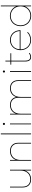

<svg xmlns="http://www.w3.org/2000/svg" viewBox="1943 -2726 784 4711"><g transform="rotate(-90 2335.5 -370.0)"><path d="M527 -517V0H507V-151Q483 -79 428 -40Q373 -1 292 0Q198 0 145 -54Q92 -108 92 -204V-517H112V-204Q112 -117 159.5 -68.5Q207 -20 292 -20Q393 -22 450 -86.5Q507 -151 507 -264V-517Z M1188 -313V0H1168V-313Q1168 -400 1119.5 -448.5Q1071 -497 985 -497Q889 -495 832 -438Q775 -381 767 -281V0H747V-517H767V-371Q792 -440 848 -478Q904 -516 985 -517Q1081 -517 1134.5 -463Q1188 -409 1188 -313Z M1416 -742V0H1396V-742Z M1661 -517V0H1641V-517ZM1677 -666Q1677 -656 1669 -648Q1661 -640 1651 -640Q1640 -640 1632.5 -648Q1625 -656 1625 -666Q1625 -677 1632.5 -684.5Q1640 -692 1651 -692Q1661 -692 1669 -684.5Q1677 -677 1677 -666Z M2724 -313V0H2704V-313Q2704 -400 2657 -448.5Q2610 -497 2526 -497Q2425 -495 2369 -430.5Q2313 -366 2313 -253V0H2293V-313Q2293 -400 2245.5 -448.5Q2198 -497 2114 -497Q2014 -495 1957.5 -430.5Q1901 -366 1901 -253V0H1881V-517H1901V-369Q1925 -439 1980 -477.5Q2035 -516 2115 -517Q2196 -517 2247 -475.5Q2298 -434 2310 -359Q2333 -434 2388.5 -475Q2444 -516 2526 -517Q2620 -517 2672 -463Q2724 -409 2724 -313Z M2947 -517V0H2927V-517ZM2963 -666Q2963 -656 2955 -648Q2947 -640 2937 -640Q2926 -640 2918.5 -648Q2911 -656 2911 -666Q2911 -677 2918.5 -684.5Q2926 -692 2937 -692Q2947 -692 2955 -684.5Q2963 -677 2963 -666Z M3395 -37Q3345 0 3291 0Q3238 0 3210.5 -36Q3183 -72 3183 -142V-487H3107V-507H3183V-630H3203V-507H3385V-487H3203V-142Q3203 -82 3225.5 -51Q3248 -20 3291 -20Q3341 -20 3383 -53Z M3893 -95 3907 -81Q3871 -42 3820 -21Q3769 0 3710 0Q3639 0 3582.5 -33.5Q3526 -67 3493.5 -126Q3461 -185 3461 -259Q3461 -333 3493.5 -392Q3526 -451 3582.5 -484Q3639 -517 3710 -517Q3781 -517 3835.5 -484Q3890 -451 3920 -392Q3950 -333 3950 -259H3481Q3481 -190 3510.5 -135.5Q3540 -81 3592 -50.5Q3644 -20 3710 -20Q3766 -20 3813.5 -39.5Q3861 -59 3893 -95ZM3482 -279H3930Q3923 -377 3864 -437Q3805 -497 3710 -497Q3647 -497 3596.5 -469.5Q3546 -442 3516 -392.5Q3486 -343 3482 -279Z M4556 -742V0H4536V-152Q4507 -81 4445.5 -39.5Q4384 2 4303 2Q4231 2 4173 -31.5Q4115 -65 4082.5 -124.5Q4050 -184 4050 -258Q4050 -332 4082.5 -392Q4115 -452 4173 -485.5Q4231 -519 4303 -519Q4384 -519 4445.5 -477.5Q4507 -436 4536 -365V-742ZM4536 -258Q4536 -327 4506 -382Q4476 -437 4423 -468Q4370 -499 4303 -499Q4236 -499 4183 -468Q4130 -437 4100 -382Q4070 -327 4070 -258Q4070 -189 4100 -134.5Q4130 -80 4183 -49Q4236 -18 4303 -18Q4370 -18 4423 -49Q4476 -80 4506 -134.5Q4536 -189 4536 -258Z"/></g></svg>

Font: Montserrat-Arabic Thin
Style: Regular
Weight: 250
Designer: Mohamed Gaber
Foundry: Kief Type Foundry
Version: Version 5.008